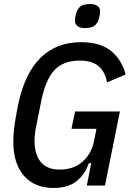

<svg xmlns="http://www.w3.org/2000/svg" viewBox="-20 -919 654 951"><path d="M432 -111H420Q401 -55 359 -21.5Q317 12 245 12Q151 12 98.5 -48.5Q46 -109 46 -217Q46 -262 54 -312.5Q62 -363 70 -401Q102 -555 180.5 -632.5Q259 -710 382 -710Q476 -710 529.5 -667Q583 -624 602 -550L510 -511Q501 -563 468.5 -591Q436 -619 375 -619Q294 -619 249.5 -571.5Q205 -524 184 -417L160 -298Q151 -253 151 -222Q151 -153 182.5 -116Q214 -79 275 -79Q344 -79 388 -117.5Q432 -156 445 -217L458 -281H334L352 -367H574L500 0H410ZM401 -780Q376 -780 363.5 -790Q351 -800 351 -816Q351 -831 357 -852Q364 -876 379 -887.5Q394 -899 426 -899Q451 -899 463.5 -889Q476 -879 476 -863Q476 -848 470 -827Q463 -803 448 -791.5Q433 -780 401 -780Z"/></svg>

Font: IBM Plex Sans Condensed Medium
Style: Italic
Weight: 500
Width: 3
Italic angle: -11°
Designer: Mike Abbink, Paul van der Laan, Pieter van Rosmalen
Foundry: Bold Monday
Version: Version 1.3